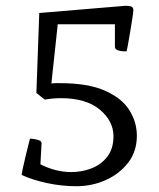

<svg xmlns="http://www.w3.org/2000/svg" viewBox="-20 -577 550 665"><path d="M106 -255 116 -532 415 -557Q428 -557 434.5 -554.5Q441 -552 442 -543Q442 -537 438.5 -514Q435 -491 430.5 -464.5Q426 -438 422.5 -418.5Q419 -399 418 -399Q415 -399 405 -399.5Q395 -400 386.5 -403.5Q378 -407 378 -415V-493H180L158 -288Q166 -289 173 -289Q180 -289 187 -289Q285 -289 343.5 -263Q402 -237 428 -195.5Q454 -154 454 -107Q454 -52 423.5 -13Q393 26 345.5 47Q298 68 245 68Q193 68 142.5 57Q92 46 55 29Q55 24 59.5 4Q64 -16 69.5 -39.5Q75 -63 79.5 -80Q84 -97 84 -97Q88 -97 97.5 -95.5Q107 -94 115.5 -91Q124 -88 124 -81L120 -8Q145 5 172.5 12Q200 19 226 19Q265 19 298.5 5.5Q332 -8 352.5 -35.5Q373 -63 373 -105Q373 -158 325.5 -197.5Q278 -237 191 -237Q163 -237 135 -232Z"/></svg>

Font: Mate SC
Style: Regular
Weight: 400
Designer: Eduardo Rodriguez Tunni
Foundry: Eduardo Rodriguez Tunni
Version: Version 1.003; ttfautohint (v1.8.4.7-5d5b);gftools[0.9.24]